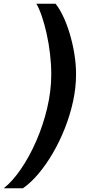

<svg xmlns="http://www.w3.org/2000/svg" viewBox="-90 -758 461 1030"><path d="M-70 252Q-24 216 21.5 150Q67 84 104 -0.5Q141 -85 163 -177.5Q185 -270 185 -359Q185 -412 178.5 -468Q172 -524 160.5 -576Q149 -628 134.5 -670.5Q120 -713 105 -738H208Q229 -712 249 -670Q269 -628 284.5 -576Q300 -524 309 -468.5Q318 -413 318 -359Q318 -288 302 -214.5Q286 -141 258 -70Q230 1 193.5 63.5Q157 126 116 174.5Q75 223 33 252Z"/></svg>

Font: Gantari
Style: Bold Italic
Weight: 700
Italic angle: -10°
Designer: Anugrah Pasau
Foundry: Lafontype
Version: Version 1.000; ttfautohint (v1.8.4.7-5d5b)